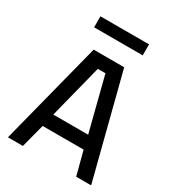

<svg xmlns="http://www.w3.org/2000/svg" viewBox="-206 -992 1010 1111"><g transform="rotate(30 299.0 -437.0)"><path d="M21.1 0 197.2 -687.4H401.1L577.2 0H477.2L436 -157.3H162.3L121.1 0ZM182.7 -245.2H415.6L324.6 -603.2H273.6ZM134.8 -800.6V-874H459.5V-800.6Z"/></g></svg>

Font: TitilliumWeb ExtraLight
Style: Regular
Weight: 400
Designer: Mohamed Gaber, Accademia di Belle Arti di Urbino and others
Foundry: Kief Type Foundry, Accademia di Belle Arti di Urbino and others
Version: Version 3.000; ttfautohint (v1.8.2)